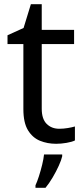

<svg xmlns="http://www.w3.org/2000/svg" viewBox="-20 -679 401 920"><path d="M264 -62Q284 -62 305 -65.5Q326 -69 339 -73V-6Q325 1 299 5.5Q273 10 249 10Q207 10 171.5 -4.5Q136 -19 114 -55Q92 -91 92 -156V-468H16V-510L93 -545L128 -659H180V-536H335V-468H180V-158Q180 -109 203.5 -85.5Q227 -62 264 -62ZM278 70Q274 88 261.5 115.5Q249 143 232.5 171Q216 199 198 221H150V209Q158 192 166.5 165.5Q175 139 182 110.5Q189 82 191 61H278Z"/></svg>

Font: Noto Sans Malayalam
Style: Regular
Weight: 400
Designer: Jelle Bosma - Monotype Design Team
Foundry: Monotype Imaging Inc.
Version: Version 2.103